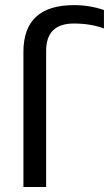

<svg xmlns="http://www.w3.org/2000/svg" viewBox="-20 -744 434 764"><path d="M73.2 0V-537.6Q73.2 -723.6 274.4 -723.6Q337.4 -723.6 393.6 -704.1V-630.9Q340.3 -650.4 273.9 -650.4Q163.6 -650.4 163.6 -541.5V0Z"/></svg>

Font: Voltera
Style: Regular
Weight: 400
Designer: Bernd Montag
Version: Version 1.301